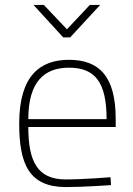

<svg xmlns="http://www.w3.org/2000/svg" viewBox="-20 -752 542 780"><path d="M265 -600 387 -732H345L252 -633L158 -732H116L237 -600ZM95 -268C95 -420 160 -477 260 -477C364 -477 413 -421 413 -268H95ZM247 -23C131 -23 95 -98 95 -236H450V-269C450 -442 383 -509 260 -509C146 -509 58 -448 58 -250C58 -87 97 7 246 8C319 8 431 0 431 0L429 -32C429 -32 317 -23 247 -23Z"/></svg>

Font: RazerF5 Thin
Style: Regular
Weight: 250
Foundry: Razer Inc.
Version: Version 2